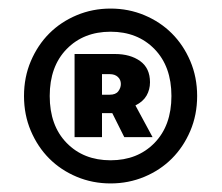

<svg xmlns="http://www.w3.org/2000/svg" viewBox="-20 -736 517 448"><path d="M238 -308Q196 -308 159 -323.5Q122 -339 95 -366Q68 -393 52 -430.5Q36 -468 36 -512Q36 -556 52 -593.5Q68 -631 95 -658Q122 -685 159 -700.5Q196 -716 238 -716Q280 -716 317 -700.5Q354 -685 381 -658Q408 -631 424 -593.5Q440 -556 440 -512Q440 -468 424 -430.5Q408 -393 381 -366Q354 -339 317 -323.5Q280 -308 238 -308ZM238 -362Q301 -362 340.5 -402.5Q380 -443 380 -512Q380 -581 340.5 -621.5Q301 -662 238 -662Q175 -662 135.5 -621.5Q96 -581 96 -512Q96 -443 135.5 -402.5Q175 -362 238 -362ZM154 -416V-610H248Q284 -610 307 -593.5Q330 -577 330 -544Q330 -527 322 -513Q314 -499 296 -490L336 -416H270L242 -472H218V-416ZM218 -515H236Q250 -515 256 -523Q262 -531 262 -540Q262 -550 255 -556.5Q248 -563 236 -563H218Z"/></svg>

Font: TypoPRO Source Sans Pro
Style: Regular
Weight: 900
Designer: Paul D. Hunt
Foundry: Adobe Systems Incorporated
Version: Version 2.020;PS 2.000;hotconv 1.0.86;makeotf.lib2.5.63406